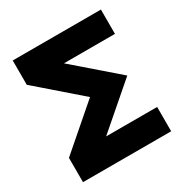

<svg xmlns="http://www.w3.org/2000/svg" viewBox="-162 -824 911 952"><g transform="rotate(-30 293.5 -348.5)"><path d="M41.5 0V-139.2L282.7 -348.1L41.5 -557.6V-696.8H546.4V-557.6H254.4L496.1 -348.1L254.4 -139.2H546.4V0Z"/></g></svg>

Font: Basically A Sans Serif
Style: Bold
Weight: 700
Designer: Hyung-Suk Kim
Foundry: Mental Design
Version: 1.000